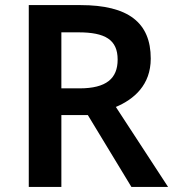

<svg xmlns="http://www.w3.org/2000/svg" viewBox="-20 -734 686 754"><path d="M296 -714H93V0H221V-282H325L496 0H640L435 -314C506 -344 572 -400 572 -504C572 -645 484 -714 296 -714ZM288 -607C393 -607 442 -578 442 -500C442 -426 398 -387 292 -387H221V-607Z"/></svg>

Font: Noto Sans Vithkuqi SemiBold
Style: Regular
Weight: 600
Version: Version 1.001